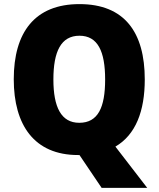

<svg xmlns="http://www.w3.org/2000/svg" viewBox="-20 -745 772 935"><path d="M685 -358C685 -587 587 -725 367 -725C149 -725 47 -587 47 -359C47 -136 147 10 360 10H367L475 170H697L542 -31C641 -89 685 -204 685 -358ZM240 -358C240 -494 277 -571 367 -571C456 -571 492 -495 492 -358C492 -221 457 -147 366 -147C278 -147 240 -223 240 -358Z"/></svg>

Font: Noto Sans Georgian SemiCondensed Black
Style: Regular
Weight: 900
Width: 4
Designer: Monotype Design Team, Akaki Razmadze
Foundry: Google LLC
Version: Version 2.005